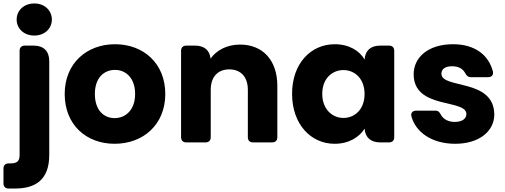

<svg xmlns="http://www.w3.org/2000/svg" viewBox="-51 -821 2913 1107"><path d="M45 -708C45 -657 86 -616 147 -616C207 -616 248 -657 248 -708C248 -760 207 -801 147 -801C86 -801 45 -760 45 -708ZM143 -558H92C73 -558 62 -547 62 -528V74C62 107 48 121 10 121H-1C-20 121 -31 132 -31 151V236C-31 255 -20 266 -1 266H36C152 266 233 217 233 72V-468C233 -526 201 -558 143 -558Z M610 8C774 8 902 -102 902 -279C902 -456 776 -566 612 -566C449 -566 322 -456 322 -279C322 -102 446 8 610 8ZM610 -140C548 -140 496 -185 496 -279C496 -374 550 -418 612 -418C672 -418 728 -374 728 -279C728 -185 671 -140 610 -140Z M993 -528V-30C993 -11 1004 0 1023 0H1134C1153 0 1164 -11 1164 -30V-303C1164 -379 1206 -421 1271 -421C1336 -421 1378 -379 1378 -303V-30C1378 -11 1389 0 1408 0H1518C1537 0 1548 -11 1548 -30V-326C1548 -476 1462 -564 1333 -564C1257 -564 1197 -531 1163 -483C1158 -531 1127 -558 1074 -558H1023C1004 -558 993 -547 993 -528Z M1879 -566C1742 -566 1633 -456 1633 -280C1633 -104 1742 8 1878 8C1961 8 2020 -30 2051 -79C2055 -28 2087 0 2141 0H2192C2211 0 2222 -11 2222 -30V-528C2222 -547 2211 -558 2192 -558H2141C2086 -558 2055 -530 2051 -478C2022 -528 1962 -566 1879 -566ZM1929 -417C1994 -417 2051 -368 2051 -279C2051 -190 1994 -141 1929 -141C1865 -141 1807 -191 1807 -280C1807 -369 1865 -417 1929 -417Z M2573 8C2713 8 2799 -65 2799 -162C2796 -370 2494 -307 2494 -396C2494 -423 2516 -439 2556 -439C2593 -439 2618 -424 2630 -401C2639 -385 2647 -376 2664 -376H2763C2783 -376 2795 -388 2791 -408C2768 -501 2690 -566 2561 -566C2415 -566 2334 -488 2334 -393C2334 -188 2638 -253 2638 -163C2638 -138 2615 -118 2571 -118C2535 -118 2506 -133 2492 -158C2484 -174 2476 -183 2459 -183H2349C2329 -183 2316 -171 2321 -151C2345 -59 2439 8 2573 8Z"/></svg>

Font: Arvore Sans
Style: Bold
Weight: 700
Designer: Jonny Pinhorn (Latin) Dan Schunck (customization for Arvore)
Version: Version 1.000;Glyphs 3.3 (3305)